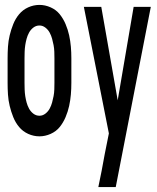

<svg xmlns="http://www.w3.org/2000/svg" viewBox="-20 -548 640 783"><path d="M141 8Q117 8 95 -2Q73 -12 58 -30Q43 -48 34 -70.5Q25 -93 19.5 -116Q14 -139 12.5 -162.5Q11 -186 11 -210V-310Q11 -334 12.5 -357.5Q14 -381 19.5 -404Q25 -427 34 -449.5Q43 -472 58 -490Q73 -508 95 -518Q117 -528 141 -528Q164 -528 186.5 -518Q209 -508 223.5 -490Q238 -472 247.5 -449.5Q257 -427 262 -404Q267 -381 269 -357.5Q271 -334 271 -310V-210Q271 -186 269 -162.5Q267 -139 262 -116Q257 -93 247.5 -70.5Q238 -48 223.5 -30Q209 -12 186.5 -2Q164 8 141 8ZM141 -76Q154 -76 165 -84.5Q176 -93 182.5 -105Q189 -117 192.5 -130Q196 -143 198.5 -156Q201 -169 201.5 -183Q202 -197 202 -210V-310Q202 -323 201.5 -337Q201 -351 198.5 -364Q196 -377 192.5 -390Q189 -403 182.5 -415Q176 -427 165 -435.5Q154 -444 141 -444Q127 -444 116 -435.5Q105 -427 98.5 -415Q92 -403 88.5 -390Q85 -377 83 -364Q81 -351 80.5 -337Q80 -323 80 -310V-210Q80 -197 80.5 -183Q81 -169 83 -156Q85 -143 88.5 -130Q92 -117 98.5 -105Q105 -93 116 -84.5Q127 -76 141 -76ZM381 215Q388 182 394.5 148.5Q401 115 407 81L424 -4L322 -520H393L460 -139L525 -520H595L452 215Z"/></svg>

Font: Iosevka Fixed Medium Extended
Style: Regular
Weight: 500
Width: 7
Monospace: yes
Designer: Belleve Invis
Foundry: Belleve Invis
Version: Version 24.1.1; ttfautohint (v1.8.4)